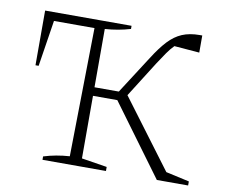

<svg xmlns="http://www.w3.org/2000/svg" viewBox="-74 -749 995 840"><g transform="rotate(10 423.5 -328.5)"><path d="M165 0V-15Q219 -32 280 -36L289 -607H109L77 -402H63V-645H447V-631Q420 -623 392 -618Q364 -613 334 -611V-352H442L550 -520Q581 -569 609 -599Q637 -629 670 -643Q703 -657 748 -657Q754 -657 759 -657V-581L647 -590Q632 -575 616.5 -553Q601 -531 583 -503L482 -343L708 -41L812 -18V0H673L442 -314H334V-36L447 -18V0Z"/></g></svg>

Font: Piazzolla SC ExtraLight
Style: Regular
Weight: 200
Designer: Juan Pablo del Peral
Foundry: Huerta Tipografica
Version: Version 1.330